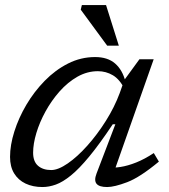

<svg xmlns="http://www.w3.org/2000/svg" viewBox="-20 -744 680 774"><path d="M369 -44 445 -243H434.5Q381.5 -163.5 340.2 -113.5Q299 -63.5 266 -36.8Q233 -10 205.2 0Q177.5 10 151 10Q112.5 10 83 -4Q53.5 -18 37 -45Q20.5 -72 20.5 -111.5Q20.5 -159 37.8 -213.8Q55 -268.5 86.2 -321.5Q117.5 -374.5 160.2 -418.2Q203 -462 254.5 -488Q306 -514 363.5 -514Q414 -514 444 -488Q474 -462 486 -414L483 -383.5Q463 -424 435.2 -440.5Q407.5 -457 374.5 -457Q331.5 -457 292.2 -434.8Q253 -412.5 220.2 -375.5Q187.5 -338.5 163.5 -294.8Q139.5 -251 126.5 -207.5Q113.5 -164 113.5 -128.5Q113.5 -93 133.2 -75.8Q153 -58.5 186.5 -58.5Q214.5 -58.5 253.2 -85.2Q292 -112 332 -156.8Q372 -201.5 406.8 -256.8Q441.5 -312 462.5 -368.5L481.5 -422L542 -505H599.5L435 -38L414 -69Q437 -66.5 466 -71Q495 -75.5 529 -89Q563 -102.5 600 -127L620.5 -92.5Q544 -29 492.5 -9.5Q441 10 412 10Q380 10 369.2 -3.2Q358.5 -16.5 369 -44ZM459 -560H412L305.5 -705L310 -723.5H407.5Z"/></svg>

Font: Newsreader 7pt
Style: Italic
Weight: 400
Italic angle: -17°
Designer: Hugues Gentile
Foundry: Production Type
Version: Version 1.003